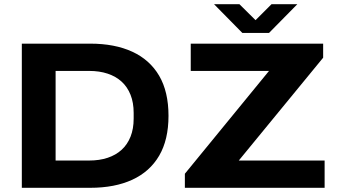

<svg xmlns="http://www.w3.org/2000/svg" viewBox="-20 -895 1615 915"><path d="M84 0V-687H410Q527 -687 610.5 -648.5Q694 -610 738.5 -534Q783 -458 783 -343Q783 -229 738.5 -153Q694 -77 610.5 -38.5Q527 0 410 0ZM245 -130H405Q454 -130 493 -143Q532 -156 559.5 -181Q587 -206 602 -243.5Q617 -281 617 -330V-357Q617 -406 602 -443.5Q587 -481 559.5 -506Q532 -531 493 -544Q454 -557 405 -557H245ZM861 0V-67L1262 -557H889V-687H1520V-620L1118 -130H1527V0ZM1000 -875H1121L1229 -768H1167L1274 -875H1397L1262 -738H1135Z"/></svg>

Font: Archivo SemiExpanded
Style: Bold
Weight: 700
Width: 6
Designer: Hector Gatti
Foundry: Omnibus-Type
Version: Version 2.001